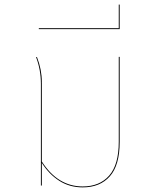

<svg xmlns="http://www.w3.org/2000/svg" viewBox="-20 -803 668 831"><path d="M498 -557V-189Q498 -88 455.5 -40Q413 8 338 8Q281 8 236.5 -20.5Q192 -49 161 -98V0H157V-118V-440Q157 -501 136 -556H140Q161 -502 161 -448L160 -447H161V-109V-104Q230 4 338 4Q411 4 452.5 -43Q494 -90 494 -189V-557Z M148 -681H494V-783H498V-677H148Z"/></svg>

Font: FiraGO Four
Style: Regular
Weight: 100
Designer: bBox Type
Foundry: bBox Type GmbH
Version: Version 1.001